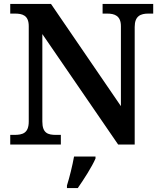

<svg xmlns="http://www.w3.org/2000/svg" viewBox="-20 -734 818 975"><path d="M32 0H289V-49H265C224 -49 195 -57 195 -117V-561L580 0H664V-597C664 -653 694 -665 734 -665H758V-714H501V-665H524C562 -665 594 -654 594 -601V-195L239 -714H32V-665H55C93 -665 126 -657 126 -601V-117C126 -57 94 -49 52 -49H32ZM320 208V221H375C405 178 447 113 465 71V61H356C348 106 333 167 320 208Z"/></svg>

Font: Noto Serif Georgian SemiBold
Style: Regular
Weight: 600
Designer: Monotype Design Team, Akaki Razmadze
Foundry: Google LLC
Version: Version 2.003